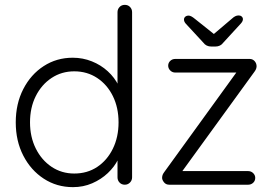

<svg xmlns="http://www.w3.org/2000/svg" viewBox="-20 -760 1121 790"><path d="M493.5 -740Q506.8 -740 515.1 -731.2Q523.5 -722.5 523.5 -709.8V-30.2Q523.5 -17.8 514.8 -8.9Q506 0 493.5 0Q480.2 0 471.9 -8.9Q463.5 -17.8 463.5 -30.2V-149L481 -163.2Q481 -134.5 465.9 -104Q450.8 -73.5 423.4 -47.6Q396 -21.8 359.4 -5.9Q322.8 10 280.2 10Q213.5 10 160.1 -24.8Q106.8 -59.5 75.8 -119.8Q44.8 -180 44.8 -256.5Q44.8 -333.2 75.8 -393.5Q106.8 -453.8 159.9 -488.1Q213 -522.5 279.2 -522.5Q320.8 -522.5 357.9 -507.6Q395 -492.8 423.4 -466.8Q451.8 -440.8 468.1 -407.5Q484.5 -374.2 484.5 -337.8L463.5 -353.2V-709.8Q463.5 -722.2 471.9 -731.1Q480.2 -740 493.5 -740ZM285.5 -46Q339.2 -46 380.1 -73.2Q421 -100.5 444.4 -148.2Q467.8 -196 467.8 -256.5Q467.8 -317.2 444.4 -364.6Q421 -412 379.8 -439.2Q338.5 -466.5 285.5 -466.5Q233.5 -466.5 192.2 -439.2Q151 -412 127.2 -364.6Q103.5 -317.2 103.5 -256.5Q103.5 -196.8 127.2 -149Q151 -101.2 192.2 -73.6Q233.5 -46 285.5 -46ZM715.2 -56H1001.2Q1013.2 -56 1021.8 -47.6Q1030.2 -39.2 1030.2 -28Q1030.2 -16.2 1021.8 -8.1Q1013.2 0 1001.2 0H676.2Q662.5 0 654.6 -10.1Q646.8 -20.2 647 -28.5Q647.2 -35.2 649.1 -40.4Q651 -45.5 655.5 -51.5L959.2 -471L962.5 -461.5H701Q689 -461.5 680.5 -470Q672 -478.5 672 -489.8Q672 -501.5 680.5 -509.5Q689 -517.5 701 -517.5H1007.5Q1019.2 -517.5 1027.4 -508.8Q1035.5 -500 1035.8 -487.5Q1035.5 -482 1033.8 -476.9Q1032 -471.8 1027.8 -466L726.5 -50.8ZM866 -568.5H849.5Q828 -568.5 816.2 -585L744.5 -662.5Q737 -671 737 -679.5Q737 -686.5 742.2 -691.1Q747.5 -695.8 756.2 -695.8Q766 -695.8 781.8 -682.5L866.2 -615.2L851.5 -613L934.2 -683.2Q941.5 -690 948 -693.2Q954.5 -696.5 962.2 -696.5Q969.5 -696.5 974.5 -692Q979.5 -687.5 979.5 -681Q979.5 -677 977.5 -672.6Q975.5 -668.2 971 -663.2L899.2 -585Q887.5 -568.5 866 -568.5Z"/></svg>

Font: Quicksand Variable Light
Style: Regular
Weight: 300
Designer: Andrew Paglinawan
Foundry: Andrew Paglinawan
Version: Version 3.004